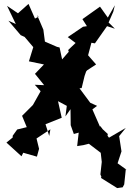

<svg xmlns="http://www.w3.org/2000/svg" viewBox="-20 -770 672 983"><path d="M298 -466 285 -527 272 -530 210 -557 202 -618 170 -693 177 -684 159 -675 126 -750 72 -702 16 -740 61 -647 23 -664 86 -590 106 -581 151 -528 152 -534 128 -456 205 -440 159 -392 206 -334 158 -336 188 -303 146 -228 159 -243 93 -177 117 -119 68 -107 45 -75V-66L13 -40L90 30L99 12L169 32L180 -8L167 -61L238 -108L232 -74L213 -134L296 -167L277 -252L322 -228L315 -174L341 -211L342 -129L358 -84L383 -91L375 -22L407 -27L435 -34L502 17L566 -20L564 -31L560 -41L528 -61L532 -84L492 -121L453 -210L477 -228L442 -244L387 -318L398 -319L413 -381L421 -404L426 -410L472 -440L431 -487L448 -551L466 -548L528 -636L568 -623L536 -655L560 -710L568 -743L532 -680L492 -736L402 -672L425 -636L405 -633L327 -580L367 -550L329 -514L332 -505ZM616 174 624 97 632 102 582 66 602 5 590 -73 624 -115 538 -65 494 -124 480 -116 514 -53 497 -28 494 -3 501 59 494 123 499 135 497 141 580 193 608 189Z"/></svg>

Font: Asimov Aggro
Style: Condensed
Weight: 500
Designer: Google
Version: Version 2.000980; 2014